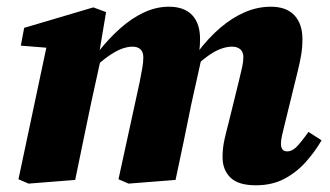

<svg xmlns="http://www.w3.org/2000/svg" viewBox="-20 -536 982 572"><path d="M65 11 35 -2 124 -422 179 -389 42 -400 52 -453 258 -514 296 -500 273 -363 281 -364 251 -227Q239 -171 227.5 -114Q216 -57 204 0ZM363 11 333 -2 396 -291Q401 -316 404 -333.5Q407 -351 407 -365Q407 -381 398.5 -389Q390 -397 375 -397Q359 -397 341 -390Q323 -383 302 -368Q281 -353 256 -330L252 -383H274Q304 -421 337.5 -451Q371 -481 408 -498.5Q445 -516 483 -516Q529 -516 552.5 -491Q576 -466 576 -420Q576 -399 574 -387Q572 -375 569 -361H580L550 -226Q539 -170 527 -113.5Q515 -57 503 0ZM742 16Q690 16 666.5 -7Q643 -30 643 -68Q643 -95 649 -121.5Q655 -148 661 -170L692 -296Q698 -320 701.5 -336.5Q705 -353 705 -366Q705 -381 696 -389Q687 -397 671 -397Q655 -397 636.5 -390Q618 -383 597 -367.5Q576 -352 551 -328L547 -382H570Q601 -423 636 -453Q671 -483 709 -499.5Q747 -516 787 -516Q833 -516 857 -490.5Q881 -465 881 -419Q881 -394 877 -371Q873 -348 867 -324L827 -161Q823 -145 820 -131.5Q817 -118 817 -108Q817 -97 821.5 -91Q826 -85 836 -85Q850 -85 863.5 -98.5Q877 -112 899 -143L938 -118Q919 -85 891.5 -54Q864 -23 827.5 -3.5Q791 16 742 16Z"/></svg>

Font: Source Serif 4 ExtraBold
Style: Italic
Weight: 800
Italic angle: -12°
Designer: Frank Grießhammer
Foundry: Adobe Systems Incorporated
Version: Version 4.004;hotconv 1.0.116;makeotfexe 2.5.65601